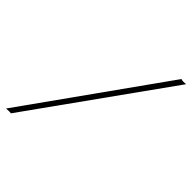

<svg xmlns="http://www.w3.org/2000/svg" viewBox="-204 -793 963 963"><g transform="rotate(45 277.5 -311.5)"><path d="M37.1 51.8Q32.2 50.8 26.4 50.8Q15.6 50.8 2.9 51.8L520.5 -674.8Q527.3 -671.9 536.6 -671.9Q540.5 -671.9 546.6 -672.4Q552.7 -672.9 555.2 -672.9Z"/></g></svg>

Font: Pinyon Script
Style: Regular
Weight: 400
Designer: Nicole Fally
Foundry: Nicole Fally
Version: Version 1.005